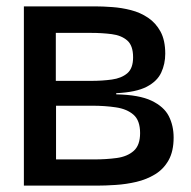

<svg xmlns="http://www.w3.org/2000/svg" viewBox="-20 -583 600 603"><path d="M55 0V-563H278Q302.7 -563 332.3 -560.8Q362 -558.7 391.3 -551.2Q420.7 -543.7 445 -527.3Q469.3 -511 484.2 -483.7Q499 -456.3 499 -414.3Q499 -382.3 486.3 -355Q473.7 -327.7 440.7 -310.5Q407.7 -293.3 345 -290.3V-286.7Q417 -285.3 456 -266.7Q495 -248 510.2 -218.2Q525.3 -188.3 525.3 -151Q525.3 -108 509.5 -79.8Q493.7 -51.7 467 -35.5Q440.3 -19.3 408.3 -11.8Q376.3 -4.3 343.5 -2.2Q310.7 0 283.3 0ZM156 -82.3H274.7Q313.7 -82.3 346.7 -86.8Q379.7 -91.3 399.8 -109Q420 -126.7 420 -165Q420 -204.7 399.3 -222.7Q378.7 -240.7 344.3 -245.8Q310 -251 269 -251H156ZM155.3 -329H265.7Q301.3 -329 331.3 -333.2Q361.3 -337.3 379.7 -352.8Q398 -368.3 398 -403Q398 -440 379.5 -456Q361 -472 330.8 -475.8Q300.7 -479.7 266 -479.7H155.3Z"/></svg>

Font: Darker Grotesque Light
Style: Regular
Weight: 300
Designer: Gabriel Lam
Foundry: TypeRant
Version: Version 1.000;gftools[0.9.28]